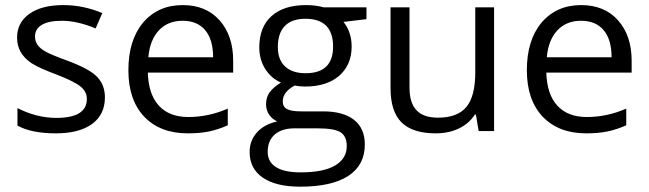

<svg xmlns="http://www.w3.org/2000/svg" viewBox="-20 -510 2524 747"><path d="M357.9 -210.9Q388.2 -179.2 388.2 -131.3Q388.2 -64 338.1 -27.6Q288.1 8.8 197.3 8.8Q101.6 8.8 47.9 -21.5V-89.4Q123 -51.3 199.2 -51.3Q317.9 -51.3 317.9 -125Q317.9 -153.3 293.5 -173.3Q268.1 -193.8 198.2 -220.7Q132.3 -245.1 102.5 -264.2Q46.4 -302.2 46.4 -363.3Q46.4 -422.4 94.2 -456.1Q142.1 -490.2 226.1 -490.2Q304.7 -490.2 377.9 -459L352.1 -399.4Q280.3 -429.2 220.7 -429.2Q169.4 -429.2 142.8 -413.3Q116.2 -397.5 116.2 -368.2Q116.2 -349.6 126 -335.4Q135.3 -321.8 157.7 -309.1Q179.2 -296.9 242.2 -273.9Q328.1 -242.2 357.9 -210.9Z M793 1.5Q758.3 8.8 710 8.8Q603 8.8 541 -56.2Q479.5 -121.1 479.5 -236.8Q479.5 -353.5 536.6 -421.9Q594.7 -490.2 690.9 -490.2Q781.7 -490.2 834.5 -430.7Q887.2 -371.1 887.2 -273.9V-227.5H555.2Q557.6 -143.1 598.1 -98.9Q638.7 -54.7 712.4 -54.7Q791.5 -54.7 866.2 -87.4V-22.5Q828.6 -5.9 793 1.5ZM809.1 -287.1Q809.1 -356 778.3 -392.6Q747.6 -429.2 690.4 -429.2Q632.8 -429.2 597.9 -391.6Q563 -354 557.1 -287.1Z M1168 -437Q1115.7 -437 1088.4 -409.2Q1061 -381.3 1061 -327.1Q1061 -277.3 1089.4 -251.2Q1117.7 -225.1 1168.9 -225.1Q1275.9 -225.1 1275.9 -328.6Q1275.9 -437 1168 -437ZM1239.3 -481.4H1405.8V-435.5L1316.4 -424.8Q1348.1 -385.3 1348.1 -328.6Q1348.1 -257.8 1299.8 -215.3Q1251 -173.3 1167 -173.3Q1147 -173.3 1126.5 -177.2Q1080.1 -152.3 1080.1 -115.2Q1080.1 -94.7 1096.4 -85.7Q1112.8 -76.7 1151.9 -76.7H1237.3Q1315.4 -76.7 1357.4 -43.7Q1399.4 -10.7 1399.4 52.2Q1399.4 132.3 1335.2 174.3Q1271 216.3 1147.9 216.3Q1053.7 216.3 1002.4 181.2Q951.2 146 951.2 81.5Q951.2 37.1 979.5 5.4Q1007.8 -26.4 1058.6 -37.6Q1039.1 -46.4 1027.1 -64Q1015.1 -81.5 1015.1 -104.5Q1015.1 -130.9 1028.8 -150.4Q1042.5 -169.9 1073.2 -189Q1036.1 -204.1 1012.2 -241.2Q988.8 -278.3 988.8 -325.7Q988.8 -404.8 1036.4 -447.5Q1084 -490.2 1170.9 -490.2Q1208.5 -490.2 1239.3 -481.4ZM1126.5 -10.7Q1076.7 -10.7 1049.1 13.2Q1021.5 37.1 1021.5 81.1Q1021.5 120.1 1054.2 140.4Q1086.9 160.6 1148.9 160.6Q1238.8 160.6 1283.9 133.8Q1329.1 106.9 1329.1 58.6Q1329.1 20 1304.7 4.4Q1280.8 -10.7 1213.9 -10.7Z M1499.5 -481.4H1573.2V-168.9Q1573.2 -109.9 1600.3 -81.1Q1627.4 -52.2 1684.1 -52.2Q1759.8 -52.2 1794.4 -93.8Q1829.1 -135.3 1829.1 -228.5V-481.4H1902.3V0H1842.3L1831.5 -64.5H1827.6Q1805.2 -29.3 1765.6 -10.3Q1726.1 8.8 1674.8 8.8Q1585.9 8.8 1542.7 -33.4Q1499.5 -75.7 1499.5 -166.5Z M2343.3 1.5Q2308.6 8.8 2260.3 8.8Q2153.3 8.8 2091.3 -56.2Q2029.8 -121.1 2029.8 -236.8Q2029.8 -353.5 2086.9 -421.9Q2145 -490.2 2241.2 -490.2Q2332 -490.2 2384.8 -430.7Q2437.5 -371.1 2437.5 -273.9V-227.5H2105.5Q2107.9 -143.1 2148.4 -98.9Q2189 -54.7 2262.7 -54.7Q2341.8 -54.7 2416.5 -87.4V-22.5Q2378.9 -5.9 2343.3 1.5ZM2359.4 -287.1Q2359.4 -356 2328.6 -392.6Q2297.9 -429.2 2240.7 -429.2Q2183.1 -429.2 2148.2 -391.6Q2113.3 -354 2107.4 -287.1Z"/></svg>

Font: Khula Regular
Style: Regular
Weight: 400
Designer: Erin McLaughlin, Steve Matteson
Version: Version 1.000;PS 1.0;hotconv 1.0.72;makeotf.lib2.5.5900